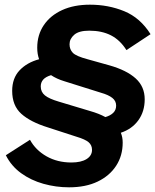

<svg xmlns="http://www.w3.org/2000/svg" viewBox="-20 -689 663 820"><path d="M275 111Q219 111 165.5 96Q112 81 70 50.5Q28 20 5 -26L108 -92Q132 -48 178.5 -21.5Q225 5 285 5Q326 5 349.5 -9.5Q373 -24 373 -49Q373 -69 358.5 -81.5Q344 -94 307 -105L184 -145Q110 -168 71 -203Q32 -238 32 -301Q32 -355 63.5 -388.5Q95 -422 147 -436Q139 -458 139 -485Q139 -540 167 -581.5Q195 -623 245.5 -646Q296 -669 364 -669Q443 -669 511 -641Q579 -613 623 -543L520 -475Q493 -518 454 -538Q415 -558 361 -558Q317 -558 297 -540.5Q277 -523 277 -500Q277 -478 291 -463.5Q305 -449 354 -436L447 -410Q521 -389 559.5 -354Q598 -319 598 -265Q598 -213 571 -175.5Q544 -138 496 -122Q504 -103 504 -80Q504 -24 476 19Q448 62 397 86.5Q346 111 275 111ZM364 -215Q403 -204 430 -189Q451 -195 463.5 -207Q476 -219 476 -238Q476 -258 459.5 -271Q443 -284 411 -293L255 -342Q222 -352 198 -368Q175 -361 164.5 -349Q154 -337 154 -320Q154 -296 172 -281.5Q190 -267 231 -255Z"/></svg>

Font: Work Sans
Style: Bold Italic
Weight: 700
Italic angle: -13°
Designer: Wei Huang
Foundry: Wei Huang
Version: Version 2.010; ttfautohint (v1.8.3)